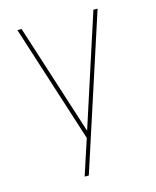

<svg xmlns="http://www.w3.org/2000/svg" viewBox="-111 -812 722 888"><g transform="rotate(-15 250.0 -367.5)"><path d="M183 0Q189 -17 194.5 -34.5Q200 -52 206 -70L239 -170L58 -735H78L249 -202L422 -735H442L203 0Z"/></g></svg>

Font: Zed Mono Thin
Style: Regular
Weight: 100
Monospace: yes
Designer: Belleve Invis
Foundry: Belleve Invis
Version: Version 1.0.0; ttfautohint (v1.8.4)